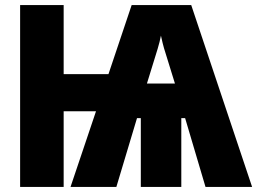

<svg xmlns="http://www.w3.org/2000/svg" viewBox="-20 -734 1010 754"><path d="M970 0H787L707 -270H692V0H533V-270H518L437 0H257L357 -297H230V0H59V-714H230V-443H406L497 -714H731ZM599 -542 557 -406H667L624 -545Q619 -562 612 -594Q608 -572 599 -542Z"/></svg>

Font: Noto Sans UI CondBlack
Style: Regular
Weight: 900
Width: 3
Designer: Monotype Design Team
Foundry: Monotype Imaging Inc.
Version: Version 1.001